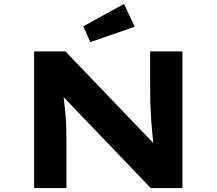

<svg xmlns="http://www.w3.org/2000/svg" viewBox="-20 -963 1109 983"><path d="M154.7 0V-700H314.8L793.9 -200.5L768.7 -204.7Q763.1 -242.3 760.1 -276.1Q757.1 -309.9 754.6 -341.3Q752.1 -372.7 750.9 -403Q749.7 -433.3 749.2 -464Q748.7 -494.7 748.7 -527.4V-700H914.1V0H752L256.9 -516.4L300.1 -508.6Q303.7 -487.3 305.9 -465.1Q308.2 -443 310.9 -418.8Q313.7 -394.7 316.2 -367Q318.7 -339.3 319.4 -306Q320.1 -272.7 320.1 -233.6V0ZM442.8 -747.5 406.2 -828.2 615 -943 669.5 -826Z"/></svg>

Font: Lexend Tera
Style: Regular
Weight: 400
Designer: Bonnie Shaver-Troup, Thomas Jockin
Foundry: Lexend
Version: Version 1.007